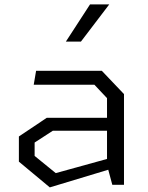

<svg xmlns="http://www.w3.org/2000/svg" viewBox="-20 -822 660 854"><path d="M479.5 0H531.5V-403.5L433 -507H140.5L130 -445H400L456 -385.5V-298H188L64 -215V-103L201.5 11.5L461.5 -67ZM134 -128.5V-188L215 -240.5H456V-115L228 -52ZM273 -637 380.5 -802.5H466L340 -637Z"/></svg>

Font: Monaspace Krypton Light
Style: Regular
Weight: 300
Designer: Riley Cran & the Lettermatic Team
Foundry: Lettermatic
Version: Version 1.101 (Monaspace Krypton)